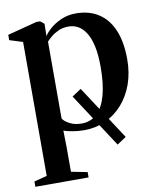

<svg xmlns="http://www.w3.org/2000/svg" viewBox="-85 -595 725 890"><g transform="rotate(-10 277.5 -149.5)"><path d="M418.5 103.5 251.5 -152 294.5 -180.5 461.5 75ZM9 230V205L69.5 189.5V-441L7.5 -460.5V-485.5L145.5 -521.5H163.5L182 -507L181 -449Q189.5 -463.5 210.5 -482.2Q231.5 -501 263 -515Q294.5 -529 333 -529Q395 -529 439.5 -500.2Q484 -471.5 507.5 -415.5Q531 -359.5 531 -278.5Q531 -214 511.8 -160.8Q492.5 -107.5 457.8 -69Q423 -30.5 377.5 -9.8Q332 11 279 11Q248.5 11 221.5 6Q194.5 1 182 -4L183.5 74V190L259.5 205V230ZM271.5 -21.5Q314.5 -21.5 343.8 -48.8Q373 -76 388.2 -130.2Q403.5 -184.5 403.5 -265Q403.5 -322 394.8 -362Q386 -402 370.2 -427Q354.5 -452 333.8 -463.5Q313 -475 289 -475Q262 -475 241.2 -465.5Q220.5 -456 206 -443.8Q191.5 -431.5 183.5 -422.5V-60.5Q192.5 -46 216.2 -33.8Q240 -21.5 271.5 -21.5Z"/></g></svg>

Font: Merriweather 120pt SemiBold
Style: Regular
Weight: 600
Version: Version 2.100